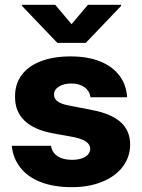

<svg xmlns="http://www.w3.org/2000/svg" viewBox="-20 -773 593 803"><path d="M278.3 -423.8Q247.1 -423.8 226.3 -410.9Q205.6 -397.9 206.1 -377.9Q204.6 -343.8 266.6 -332L367.2 -312.5Q446.3 -296.9 485.1 -261.7Q523.9 -226.6 524.4 -168.9Q523.9 -115.7 492.9 -75.2Q461.9 -34.7 406.7 -12.5Q351.6 9.8 280.3 9.8Q205.6 9.8 151.1 -11.2Q96.7 -32.2 65.7 -71.3Q34.7 -110.4 29.3 -163.1H193.4Q197.8 -134.8 220.9 -119.6Q244.1 -104.5 281.2 -104.5Q315.4 -104.5 336.2 -116.9Q356.9 -129.4 357.4 -151.4Q356.4 -168.9 340.3 -180.4Q324.2 -191.9 290 -199.2L199.2 -215.8Q121.1 -230.5 81.5 -269.3Q42 -308.1 43 -369.1Q42.5 -421.4 70.6 -459.2Q98.6 -497.1 151.4 -517.1Q204.1 -537.1 275.4 -537.1Q346.2 -537.1 398.2 -516.4Q450.2 -495.6 479.2 -457.3Q508.3 -418.9 511.7 -366.2H358.4Q355 -392.6 333.3 -408.2Q311.5 -423.8 278.3 -423.8ZM279.3 -671.9 347.7 -752.9H486.3V-748L338.9 -593.8H219.7L72.3 -748V-752.9H210.9Z"/></svg>

Font: Pretendard ExtraBold
Style: Regular
Weight: 800
Designer: Base glyphs from Inter by Rasmus Andersson; Hangeul glyphs from Noto Sans CJK(Source Han Sans) by Jang Soo-young and Kan
Foundry: Kil Hyung-jin
Version: Version 1.309